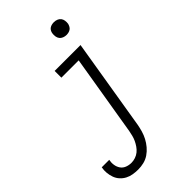

<svg xmlns="http://www.w3.org/2000/svg" viewBox="-323 -813 1107 1107"><g transform="rotate(-45 230.0 -259.5)"><path d="M103 213Q82 213 61 209.5Q40 206 22 196.5Q4 187 -9.5 172Q-23 157 -30 138Q-37 119 -39 97.5Q-41 76 -37 55Q-37 55 -37 55Q-37 55 -37 55H24Q20 75 23 94.5Q26 114 36.5 129Q47 144 65 151Q83 158 103 158Q119 158 135.5 152.5Q152 147 165 136.5Q178 126 188 111.5Q198 97 205 82Q212 67 216 51Q220 35 223 19L305 -475H164V-530H375L283 28Q279 50 272.5 72.5Q266 95 255 116Q244 137 228 156Q212 175 192 188.5Q172 202 149 207.5Q126 213 103 213ZM359 -628Q347 -628 335.5 -632.5Q324 -637 317 -646Q310 -655 308 -667.5Q306 -680 308 -693Q309 -701 313.5 -709.5Q318 -718 325.5 -723Q333 -728 342 -730Q351 -732 359 -732Q372 -732 383.5 -727.5Q395 -723 402 -714Q409 -705 411 -692.5Q413 -680 411 -667Q409 -659 404.5 -650.5Q400 -642 392.5 -637Q385 -632 376.5 -630Q368 -628 359 -628Z"/></g></svg>

Font: Iosevka Slab Light Oblique
Style: Regular
Weight: 300
Italic angle: -9°
Monospace: yes
Designer: Belleve Invis
Foundry: Belleve Invis
Version: Version 11.1.1; ttfautohint (v1.8.3)